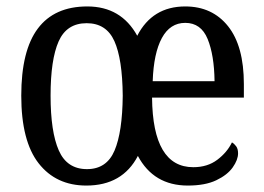

<svg xmlns="http://www.w3.org/2000/svg" viewBox="-20 -566 818 596"><path d="M248 10Q154 10 100 -59Q46 -128 46 -269Q46 -409 97.5 -477.5Q149 -546 251 -546Q356 -546 406 -455Q453 -546 555 -546Q639 -546 688 -484.5Q737 -423 737 -305V-263H452Q454 -47 580 -47Q624 -47 654.5 -70Q685 -93 700 -124Q707 -120 713 -112Q719 -104 719 -90Q719 -70 702.5 -46.5Q686 -23 651.5 -6.5Q617 10 563 10Q457 10 408 -82Q360 10 248 10ZM646 -314Q645 -395 624.5 -445Q604 -495 555 -495Q508 -495 482.5 -448Q457 -401 454 -314ZM250 -41Q311 -41 335.5 -98.5Q360 -156 361 -269Q360 -383 335 -438.5Q310 -494 249 -494Q187 -494 162 -437.5Q137 -381 137 -269Q137 -157 162.5 -99Q188 -41 250 -41Z"/></svg>

Font: Noto Serif Georgian Condensed
Style: Regular
Weight: 400
Width: 3
Designer: Monotype Design Team, Akaki Razmadze
Foundry: Google LLC
Version: Version 2.003; ttfautohint (v1.8.4.7-5d5b)